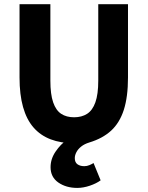

<svg xmlns="http://www.w3.org/2000/svg" viewBox="-20 -672 705 917"><path d="M349.1 225.5Q295.8 225.5 258.6 199.7Q221.5 173.8 221.5 126.4Q221.5 86.8 245.7 51.6Q269.9 16.4 297.9 -2.4L333.8 12Q270.7 12 221.9 -6.6Q173.1 -25.2 140 -63.2Q107 -101.1 90.1 -160.7Q73.3 -220.3 73.3 -302V-651.8H220.6V-287Q220.6 -221.5 233.9 -183.2Q247.1 -144.9 272.2 -128.4Q297.3 -111.9 333.8 -111.9Q370.4 -111.9 396.1 -128.4Q421.8 -144.9 435.5 -183.2Q449.3 -221.5 449.3 -287V-651.8H591.3V-302Q591.3 -209.7 571.4 -147.5Q551.4 -85.4 510.7 -48Q470 -10.7 406.7 8.4Q383.1 15.6 367.7 28Q352.3 40.3 344.8 55Q337.2 69.7 337.2 83.2Q337.2 103.4 350 112.6Q362.9 121.7 382.4 121.7Q395.3 121.7 407 116.7Q418.8 111.7 426.8 106.7L460.6 189.3Q440.4 204.2 409.1 214.9Q377.8 225.5 349.1 225.5Z"/></svg>

Font: Source Sans 3 VF
Style: Regular
Weight: 200
Designer: Paul D. Hunt
Foundry: Adobe
Version: Version 3.046;hotconv 1.0.118;makeotfexe 2.5.65603